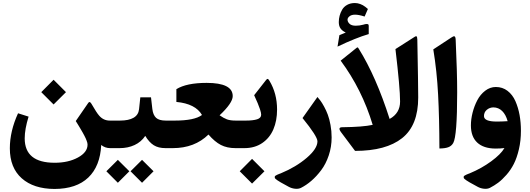

<svg xmlns="http://www.w3.org/2000/svg" viewBox="-20 -969 3467 1256"><path d="M330.6 -447.3 411.6 -366.2 330.6 -285.6 250 -366.2ZM642.1 -20.5Q635.3 118.2 557.6 192.4Q480 266.6 336.9 267.1Q200.2 266.6 122.3 197.5Q44.4 128.4 44.4 1.5Q44.4 -110.8 98.1 -228L167 -206.1Q141.6 -123.5 141.6 -64Q141.6 95.7 337.4 95.7Q426.8 95.7 489.7 61.5Q552.7 27.3 552.7 -22.9Q552.7 -28.3 551.3 -34.7Q549.8 -41 546.6 -49.1Q543.5 -57.1 540.5 -64.2Q537.6 -71.3 531.7 -82Q525.9 -92.8 522 -99.9Q518.1 -106.9 510.7 -119.4Q503.4 -131.8 499.5 -138.4Q495.6 -145 487.3 -158.4Q479 -171.9 475.6 -177.2L557.1 -295.4Q566.4 -309.6 577.6 -291Q612.8 -230 628.4 -212.9Q656.2 -180.2 698.2 -180.2H717.8Q730 -180.2 730 -117.2V-70.8Q730 0 717.8 0H700.2Q668 0 642.1 -20.5Z M909.2 76.7 984.4 151.4 909.2 226.6 834 151.4ZM751 76.7 826.2 151.4 751 226.6 675.8 151.4ZM712.9 -180.2H765.6Q821.8 -180.2 853.8 -198.7Q885.7 -217.3 889.6 -254.4L897.9 -332.5H967.8L976.6 -255.9Q981.4 -216.3 1001.2 -198.2Q1021 -180.2 1064 -180.2H1073.2Q1085.4 -180.2 1085.4 -115.7V-69.3Q1085.4 0 1073.2 0H1063Q1016.1 0 985.8 -19Q955.6 -38.1 930.2 -80.1Q903.8 -40.5 860.4 -20.3Q816.9 0 763.2 0H712.9Q686 0 686 -75.2V-109.4Q686 -180.2 712.9 -180.2Z M1332 -426.8Q1502.4 -426.8 1502.4 -340.3Q1502.4 -295.4 1416.5 -214.8Q1442.9 -196.3 1464.6 -188.2Q1486.3 -180.2 1522 -180.2H1541.5Q1553.7 -180.2 1553.7 -115.7V-69.3Q1553.7 0 1541.5 0H1520.5Q1464.8 0 1424.8 -20.8Q1384.8 -41.5 1343.8 -88.9Q1252.9 0 1110.4 0H1068.4Q1041.5 0 1041.5 -75.2V-109.4Q1041.5 -180.2 1068.4 -180.2H1124Q1252.4 -180.2 1301.3 -216.8Q1258.8 -290.5 1133.8 -302.2V-385.7Q1200.2 -426.8 1332 -426.8Z M1628.9 70.3 1710 151.4 1628.9 231.9 1548.3 151.4ZM1536.6 0Q1509.8 0 1509.8 -75.2V-109.4Q1509.8 -180.2 1536.6 -180.2H1588.9Q1634.8 -180.2 1661.6 -188.5Q1688.5 -196.8 1688.5 -218.8Q1688.5 -231 1680.7 -254.4Q1672.9 -277.8 1665.8 -293.9Q1658.7 -310.1 1642.6 -346.2L1716.8 -440.9Q1723.1 -449.2 1726.8 -451.7Q1730.5 -454.1 1733.9 -451.7Q1737.3 -449.2 1742.7 -440.4Q1792.5 -357.9 1792.5 -252.4Q1792.5 -179.2 1768.3 -122.8Q1744.1 -66.4 1695.3 -33.2Q1646.5 0 1579.1 0Z M2056.6 -334.5Q2066.4 -323.2 2076.4 -310.1Q2086.4 -296.9 2100.3 -271.5Q2114.3 -246.1 2124.5 -218.5Q2134.8 -190.9 2142.1 -151.4Q2149.4 -111.8 2149.4 -69.8Q2149.4 -8.3 2130.6 47.6Q2111.8 103.5 2081.1 144.3Q2050.3 185.1 2016.8 213.9Q1983.4 242.7 1948.2 260.3Q1931.6 268.1 1909.7 265.6Q1887.7 263.2 1869.6 253.4L1816.4 224.1Q1803.7 216.8 1795.2 210.9Q1786.6 205.1 1782 200.7Q1777.3 196.3 1777.3 191.9Q1777.3 187.5 1777.8 185.1Q1778.3 182.6 1784.2 179.2Q1790 175.8 1793 174.3Q1795.9 172.9 1805.2 169.2Q1814.5 165.5 1817.4 164.6Q1916.5 123.5 1986.6 63.5Q2056.6 3.4 2056.6 -44.4Q2056.6 -77.1 1959 -196.8Z M2188 -664.1 2200.2 -738.8Q2205.6 -741.2 2213.4 -744.4Q2221.2 -747.6 2228.8 -750.7Q2236.3 -753.9 2241.7 -756.3Q2219.2 -766.6 2207.8 -782.7Q2196.3 -798.8 2196.3 -824.7Q2196.3 -845.7 2201.7 -866Q2207 -886.2 2218.3 -905.8Q2229.5 -925.3 2251.2 -937.3Q2272.9 -949.2 2301.8 -949.2Q2310.5 -949.2 2319.3 -947.5Q2328.1 -945.8 2336.7 -942.6Q2345.2 -939.5 2353.8 -934.8Q2362.3 -930.2 2370.4 -923.8Q2378.4 -917.5 2386.7 -910.2L2365.2 -860.8Q2327.6 -873 2302.7 -873Q2279.3 -873 2266.4 -862.5Q2253.4 -852.1 2253.4 -840.3Q2253.4 -826.2 2266.4 -813.5Q2279.3 -800.8 2307.6 -800.8Q2331.5 -800.8 2356.9 -807.6Q2357.4 -807.6 2358.4 -808.1Q2362.8 -809.6 2365.5 -810.1Q2368.2 -810.5 2372.8 -811.5Q2377.4 -812.5 2380.4 -812Q2383.3 -811.5 2386.2 -810.8Q2389.2 -810.1 2390.6 -807.4Q2392.1 -804.7 2392.1 -800.3V-746.1Q2350.1 -733.9 2298.6 -713.1Q2247.1 -692.4 2188 -664.1ZM2418 -152.3Q2348.1 -384.3 2208.5 -572.3L2308.1 -652.3Q2316.9 -659.7 2319.3 -659.2Q2321.8 -658.7 2327.1 -649.9Q2439.9 -469.2 2528.8 -190.9Q2597.2 -228.5 2597.2 -304.7Q2597.2 -393.1 2566.9 -647.9L2682.6 -721.7Q2697.8 -732.9 2703.6 -731.7Q2709.5 -730.5 2710 -710.9Q2715.8 -407.2 2715.8 -331.1Q2715.8 -148.9 2610.6 -65.4Q2505.4 18.1 2302.7 18.1L2211.9 -103Q2186.5 -136.7 2218.8 -136.7Q2354.5 -138.2 2418 -152.3Z M2814.5 -646 2931.2 -722.7Q2946.8 -733.9 2953.4 -731.2Q2960 -728.5 2960.9 -708.5Q2970.7 -496.6 2970.7 -364.3Q2970.7 -78.1 2944.8 -33.2Q2933.1 -13.2 2911.9 -5.6Q2890.6 2 2854.5 2.4Q2854 -196.8 2845.9 -350.6Q2837.9 -504.4 2814.5 -646Z M3279.8 -0.5Q3254.9 2.9 3220.2 2.9Q3142.6 2 3101.6 -36.6Q3060.5 -75.2 3060.5 -148.4Q3060.5 -189 3071.5 -232.2Q3082.5 -275.4 3102.3 -313.2Q3122.1 -351.1 3154.1 -375.5Q3186 -399.9 3223.6 -399.9Q3267.1 -399.9 3300 -374.8Q3333 -349.6 3351.6 -307.4Q3370.1 -265.1 3378.9 -216.6Q3387.7 -168 3387.7 -113.8Q3387.7 -48.8 3374.5 7.6Q3361.3 64 3341.3 103.3Q3321.3 142.6 3293 174.8Q3264.6 207 3238.8 226.3Q3212.9 245.6 3184.1 260.3Q3167.5 268.1 3145.5 265.6Q3123.5 263.2 3105.5 253.4L3052.2 224.1Q3039.6 216.8 3031 210.9Q3022.5 205.1 3017.8 200.7Q3013.2 196.3 3013.2 191.9Q3013.2 187.5 3013.7 185.1Q3014.2 182.6 3020.3 179.2Q3026.4 175.8 3029.1 174.3Q3031.7 172.9 3041 169.2Q3050.3 165.5 3053.2 164.6Q3129.9 132.8 3193.4 86.2Q3256.8 39.6 3279.8 -0.5ZM3146 -209.5Q3146 -173.8 3229.5 -173.8Q3261.7 -173.8 3300.8 -176.3Q3289.1 -219.2 3265.1 -242.7Q3241.2 -266.1 3207.5 -266.6Q3182.6 -266.1 3164.3 -250.5Q3146 -234.9 3146 -209.5Z"/></svg>

Font: Sahel FD
Style: Bold-FD
Weight: 700
Foundry: Saber Rastikerdar (saber.rastikerdar@gmail.com)
Version: Version 3.3.0